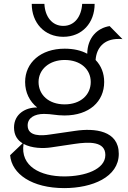

<svg xmlns="http://www.w3.org/2000/svg" viewBox="-20 -757 655 986"><path d="M178 -336C178 -401 234 -449 312 -449C394 -449 446 -401 446 -336C446 -270 394 -221 312 -221C230 -221 178 -270 178 -336ZM208 -737H143C143 -640 208 -568 305 -568C402 -568 466 -640 466 -737H402C398 -672 363 -624 305 -624C247 -624 211 -672 208 -737ZM32 40C40 137 145 209 310 209C453 209 590 153 590 33C590 -87 466 -100 366 -85L235 -66C196 -60 122 -54 122 -113C122 -152 158 -172 206 -172C245 -172 268 -164 311 -164C439 -164 515 -236 515 -336C515 -380 500 -419 471 -449C475 -510 513 -557 588 -557C595 -557 602 -557 609 -556L543 -623C479 -613 429 -563 428 -481C397 -498 358 -507 312 -507C189 -507 109 -435 109 -336C109 -282 132 -236 171 -205C112 -206 52 -172 52 -102C52 -62 70 -37 96 -21ZM101 -18C143 5 202 6 242 0L363 -18C437 -29 521 -32 521 39C521 113 416 149 310 149C188 149 83 97 101 -18Z"/></svg>

Font: Absans
Style: Regular
Weight: 400
Designer: Valerio Monopoli
Version: Version 1.200;Glyphs 3.2 (3217)